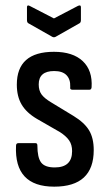

<svg xmlns="http://www.w3.org/2000/svg" viewBox="-20 -691 406 719"><path d="M183 8Q33 8 40 -145Q40 -155 49 -155H113Q120 -155 120 -146Q120 -101 134 -82.5Q148 -64 185 -64Q250 -64 250 -125Q250 -149 239 -165Q228 -181 205 -196L118 -246Q79 -269 61 -299.5Q43 -330 43 -374Q43 -497 182 -497Q253 -497 290 -462Q327 -427 323 -364Q322 -355 315 -355H251Q247 -355 244.5 -357Q242 -359 243 -367Q244 -394 229 -409.5Q214 -425 183 -425Q125 -425 125 -375Q125 -352 135.5 -337.5Q146 -323 171 -308L255 -257Q296 -232 313.5 -203Q331 -174 331 -129Q331 8 183 8ZM176 -553 86 -604Q81 -607 81 -616V-664Q81 -674 91 -669L182 -622L272 -669Q283 -674 283 -664V-616Q283 -607 278 -604L188 -553Q182 -550 176 -553Z"/></svg>

Font: Sofia Sans Condensed Medium
Style: Regular
Weight: 500
Designer: Botio Nikoltchev, Ani Petrova
Foundry: lettersoup
Version: Version 4.101; ttfautohint (v1.8.4.7-5d5b)